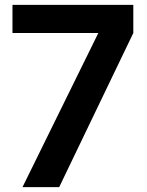

<svg xmlns="http://www.w3.org/2000/svg" viewBox="-20 -765 599 785"><path d="M222 0 525 -630V-745H31V-630H382L72 0Z"/></svg>

Font: Plus Jakarta Sans
Style: Bold
Weight: 700
Designer: Gumpita Rahayu
Foundry: Tokotype
Version: Version 2.071;gftools[0.9.30]